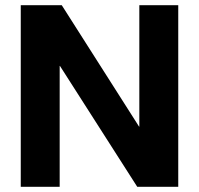

<svg xmlns="http://www.w3.org/2000/svg" viewBox="-20 -720 767 740"><path d="M60 0V-700H218L516 -232H517V-700H667V0H509L211 -466H210V0Z"/></svg>

Font: DM Sans 28pt Black
Style: Regular
Weight: 900
Version: Version 4.004;gftools[0.9.30]